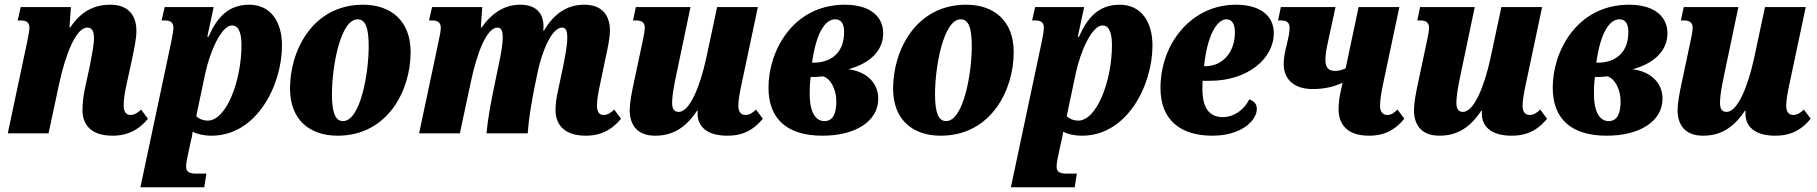

<svg xmlns="http://www.w3.org/2000/svg" viewBox="-20 -566 7714 815"><path d="M458 10C533 10 578 -25 608 -62L579 -101C563 -86 550 -78 533 -78C515 -78 505 -93 505 -118C505 -141 509 -171 517 -207L540 -312C551 -365 559 -403 559 -435C559 -494 531 -546 448 -546C376 -546 321 -514 278 -449H275L281 -536H68L55 -479H72C96 -479 105 -466 105 -448C105 -436 100 -412 94 -382L13 0H186L231 -210C257 -330 301 -449 351 -449C375 -449 379 -424 379 -404C379 -376 370 -332 361 -285L339 -183C334 -157 330 -127 330 -99C330 -44 359 10 458 10Z M576 229H847L856 171H813C782 171 770 163 770 140C770 129 773 113 777 94L789 38C793 23 797 4 798 -7C816 3 845 10 878 10C1070 10 1177 -205 1177 -373C1177 -475 1128 -546 1038 -546C947 -546 900 -489 865 -410H860L887 -536H679L666 -479H683C708 -479 716 -466 716 -448C716 -436 712 -414 707 -389ZM862 -54C846 -54 827 -59 813 -73L851 -253C871 -348 920 -458 965 -458C990 -458 1005 -433 1005 -374C1005 -224 941 -54 862 -54Z M1413 10C1625 10 1723 -181 1723 -345C1723 -479 1638 -546 1521 -546C1309 -546 1211 -354 1211 -190C1211 -57 1295 10 1413 10ZM1436 -52C1403 -52 1389 -89 1389 -166C1389 -284 1425 -484 1498 -484C1531 -484 1545 -449 1545 -370C1545 -251 1509 -52 1436 -52Z M2467 10C2542 10 2587 -26 2616 -62L2587 -101C2572 -86 2559 -78 2541 -78C2523 -78 2514 -93 2514 -118C2514 -141 2519 -171 2527 -207L2549 -313C2560 -362 2569 -406 2569 -437C2569 -496 2540 -546 2460 -546C2388 -546 2332 -509 2289 -436H2286C2287 -441 2287 -448 2287 -454C2287 -507 2258 -546 2189 -546C2122 -546 2069 -512 2024 -449H2021L2027 -536H1814L1801 -479H1818C1842 -479 1851 -466 1851 -448C1851 -435 1847 -414 1840 -382L1759 0H1932L1979 -220C2004 -338 2045 -449 2092 -449C2112 -449 2114 -425 2114 -405C2114 -384 2108 -340 2096 -287L2078 -200C2065 -137 2051 -66 2045 0H2220C2225 -69 2237 -135 2250 -201L2261 -254C2280 -348 2322 -449 2366 -449C2386 -449 2388 -425 2388 -405C2388 -372 2377 -318 2371 -287L2349 -183C2343 -156 2338 -127 2338 -99C2338 -44 2368 10 2467 10Z M2761 10C2838 10 2892 -26 2939 -96H2942C2941 -93 2941 -89 2941 -84C2941 -28 2982 10 3068 10C3147 10 3188 -26 3218 -62L3189 -101C3174 -86 3160 -78 3144 -78C3124 -78 3114 -93 3114 -117C3114 -142 3121 -178 3129 -215L3197 -536H3024L2978 -320C2951 -196 2907 -91 2861 -91C2838 -91 2833 -109 2833 -131C2833 -154 2839 -194 2850 -245L2911 -536H2679L2667 -479H2683C2708 -479 2717 -466 2717 -448C2717 -433 2712 -410 2706 -382L2672 -222C2661 -171 2653 -128 2653 -99C2653 -41 2680 10 2761 10Z M3471 10C3611 10 3708 -51 3708 -147C3708 -213 3660 -262 3581 -272C3677 -298 3729 -354 3729 -425C3729 -492 3678 -546 3566 -546C3347 -546 3242 -351 3242 -194C3242 -63 3319 10 3471 10ZM3525 -484C3549 -484 3563 -468 3563 -430C3563 -332 3496 -300 3435 -300H3427C3444 -423 3481 -484 3525 -484ZM3479 -52C3444 -52 3417 -86 3417 -168C3417 -186 3417 -207 3421 -239C3443 -239 3459 -240 3473 -242C3504 -235 3530 -188 3530 -137C3530 -85 3517 -52 3479 -52Z M3973 10C4185 10 4283 -181 4283 -345C4283 -479 4198 -546 4081 -546C3869 -546 3771 -354 3771 -190C3771 -57 3855 10 3973 10ZM3996 -52C3963 -52 3949 -89 3949 -166C3949 -284 3985 -484 4058 -484C4091 -484 4105 -449 4105 -370C4105 -251 4069 -52 3996 -52Z M4271 229H4542L4551 171H4508C4477 171 4465 163 4465 140C4465 129 4468 113 4472 94L4484 38C4488 23 4492 4 4493 -7C4511 3 4540 10 4573 10C4765 10 4872 -205 4872 -373C4872 -475 4823 -546 4733 -546C4642 -546 4595 -489 4560 -410H4555L4582 -536H4374L4361 -479H4378C4403 -479 4411 -466 4411 -448C4411 -436 4407 -414 4402 -389ZM4557 -54C4541 -54 4522 -59 4508 -73L4546 -253C4566 -348 4615 -458 4660 -458C4685 -458 4700 -433 4700 -374C4700 -224 4636 -54 4557 -54Z M5126 10C5251 10 5315 -55 5315 -104C5315 -122 5306 -136 5283 -144C5259 -97 5216 -69 5171 -69C5111 -69 5084 -110 5084 -189C5084 -200 5084 -211 5085 -223H5116C5276 -223 5387 -317 5387 -425C5387 -501 5327 -546 5226 -546C5038 -546 4906 -382 4906 -192C4906 -55 4993 10 5126 10ZM5091 -285C5104 -414 5145 -484 5186 -484C5212 -484 5222 -460 5222 -429C5222 -340 5166 -285 5097 -285Z M5552 -188C5602 -188 5644 -198 5679 -215L5672 -183C5666 -158 5662 -129 5662 -102C5662 -45 5692 10 5791 10C5870 10 5911 -26 5941 -62L5912 -101C5897 -86 5885 -78 5869 -78C5848 -78 5838 -93 5838 -118C5838 -142 5844 -178 5852 -215L5920 -536H5747L5692 -276C5675 -268 5662 -265 5647 -265C5621 -265 5606 -278 5606 -311C5606 -332 5610 -357 5618 -393L5649 -536H5417L5405 -479H5421C5446 -479 5454 -466 5454 -448C5454 -431 5451 -414 5443 -381C5434 -346 5429 -319 5429 -294C5429 -234 5468 -188 5552 -188Z M6090 10C6167 10 6221 -26 6268 -96H6271C6270 -93 6270 -89 6270 -84C6270 -28 6311 10 6397 10C6476 10 6517 -26 6547 -62L6518 -101C6503 -86 6489 -78 6473 -78C6453 -78 6443 -93 6443 -117C6443 -142 6450 -178 6458 -215L6526 -536H6353L6307 -320C6280 -196 6236 -91 6190 -91C6167 -91 6162 -109 6162 -131C6162 -154 6168 -194 6179 -245L6240 -536H6008L5996 -479H6012C6037 -479 6046 -466 6046 -448C6046 -433 6041 -410 6035 -382L6001 -222C5990 -171 5982 -128 5982 -99C5982 -41 6009 10 6090 10Z M6800 10C6940 10 7037 -51 7037 -147C7037 -213 6989 -262 6910 -272C7006 -298 7058 -354 7058 -425C7058 -492 7007 -546 6895 -546C6676 -546 6571 -351 6571 -194C6571 -63 6648 10 6800 10ZM6854 -484C6878 -484 6892 -468 6892 -430C6892 -332 6825 -300 6764 -300H6756C6773 -423 6810 -484 6854 -484ZM6808 -52C6773 -52 6746 -86 6746 -168C6746 -186 6746 -207 6750 -239C6772 -239 6788 -240 6802 -242C6833 -235 6859 -188 6859 -137C6859 -85 6846 -52 6808 -52Z M7209 10C7286 10 7340 -26 7387 -96H7390C7389 -93 7389 -89 7389 -84C7389 -28 7430 10 7516 10C7595 10 7636 -26 7666 -62L7637 -101C7622 -86 7608 -78 7592 -78C7572 -78 7562 -93 7562 -117C7562 -142 7569 -178 7577 -215L7645 -536H7472L7426 -320C7399 -196 7355 -91 7309 -91C7286 -91 7281 -109 7281 -131C7281 -154 7287 -194 7298 -245L7359 -536H7127L7115 -479H7131C7156 -479 7165 -466 7165 -448C7165 -433 7160 -410 7154 -382L7120 -222C7109 -171 7101 -128 7101 -99C7101 -41 7128 10 7209 10Z"/></svg>

Font: Noto Serif Condensed Black
Style: Italic
Weight: 900
Width: 3
Italic angle: -12°
Designer: Monotype Design Team
Foundry: Monotype Imaging Inc.
Version: Version 2.013